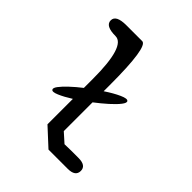

<svg xmlns="http://www.w3.org/2000/svg" viewBox="-195 -820 940 940"><g transform="rotate(45 275.0 -350.0)"><path d="M429 -75Q482 -75 482 -38Q482 0 429 0H296L205 -84V-260Q167 -236 137.5 -223.5Q108 -211 102 -221Q97 -229 110 -246.5Q123 -264 148.5 -288Q174 -312 205 -336V-398Q205 -625 135 -625Q64 -625 64 -663Q64 -700 135 -700H245Q285 -700 285 -435V-393Q327 -421 360.5 -436Q394 -451 401 -441Q407 -433 391.5 -413Q376 -393 347.5 -367.5Q319 -342 285 -316V-117L333 -74Q354 -75 378 -75Q402 -75 429 -75Z"/></g></svg>

Font: Syne Mono
Style: Regular
Weight: 400
Monospace: yes
Designer: Lucas Descroix
Foundry: Bonjour Monde
Version: Version 2.000; ttfautohint (v1.8.3)